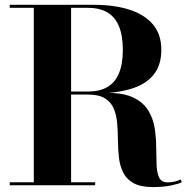

<svg xmlns="http://www.w3.org/2000/svg" viewBox="-20 -770 790 798"><path d="M200.5 -381.5V-389.5H345.5Q393.5 -389.5 425.8 -408Q458 -426.5 474.2 -465Q490.5 -503.5 490.5 -563Q490.5 -622.5 474.2 -661.2Q458 -700 425.8 -718.8Q393.5 -737.5 345.5 -737.5H20.5V-750H370.5Q453.5 -750 516.5 -730.2Q579.5 -710.5 615 -669.2Q650.5 -628 650.5 -563Q650.5 -498 617.2 -458Q584 -418 521.2 -399.8Q458.5 -381.5 370.5 -381.5ZM20.5 0V-12.5H375.5V0ZM120.5 -6.5V-743H275.5V-6.5ZM615.5 7.5Q564.5 7.5 535.2 -8.8Q506 -25 492.2 -52.5Q478.5 -80 474.5 -114Q470.5 -148 470.2 -184.5Q470 -221 467.2 -255.2Q464.5 -289.5 453.5 -317Q442.5 -344.5 417 -360.8Q391.5 -377 345.5 -377H200.5V-384H425.5Q495 -384 535.8 -363.8Q576.5 -343.5 596.5 -310.5Q616.5 -277.5 622.8 -237.8Q629 -198 629.2 -158.2Q629.5 -118.5 630.8 -85.2Q632 -52 641.5 -32Q651 -12 677 -12Q692.5 -12 706.5 -15.5Q720.5 -19 731 -24L735.5 -12.5Q723.5 -6 691.5 0.8Q659.5 7.5 615.5 7.5Z"/></svg>

Font: Bodoni Moda 18pt
Style: Bold
Weight: 700
Designer: Owen Earl
Foundry: indestructible type
Version: Version 2.004